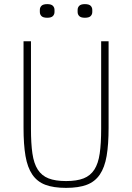

<svg xmlns="http://www.w3.org/2000/svg" viewBox="-20 -898 640 930"><path d="M130 -698V-274Q130 -203 137 -154.5Q144 -106 163 -76.5Q182 -47 215 -34Q248 -21 300 -21Q352 -21 385 -34Q418 -47 437 -76.5Q456 -106 463 -154.5Q470 -203 470 -274V-698H506V-279Q506 -198 496.5 -142.5Q487 -87 463.5 -52.5Q440 -18 400.5 -3Q361 12 300 12Q239 12 199.5 -3Q160 -18 136.5 -52.5Q113 -87 103.5 -142.5Q94 -198 94 -279V-698ZM209 -812Q189 -812 181 -820Q173 -828 173 -840V-850Q173 -862 181 -870Q189 -878 209 -878Q228 -878 236 -870Q244 -862 244 -850V-840Q244 -828 236 -820Q228 -812 209 -812ZM391 -812Q372 -812 364 -820Q356 -828 356 -840V-850Q356 -862 364 -870Q372 -878 391 -878Q411 -878 419 -870Q427 -862 427 -850V-840Q427 -828 419 -820Q411 -812 391 -812Z"/></svg>

Font: IBM Plex Mono ExtraLight
Style: Regular
Weight: 200
Monospace: yes
Designer: Mike Abbink, Paul van der Laan, Pieter van Rosmalen
Foundry: Bold Monday
Version: Version 2.3